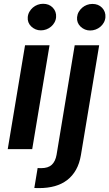

<svg xmlns="http://www.w3.org/2000/svg" viewBox="-20 -783 574 1008"><path d="M177.6 99.1Q182.5 99.4 187 99.6Q191.4 99.8 196 99.8Q233 99.8 252 81.9Q271 63.9 277 29.5L372.2 -545.5H500.7L404.8 31.2Q397.4 75.6 379.1 108.1Q360.8 140.6 332.9 162.1Q305 183.6 267.9 194.1Q230.8 204.5 185.4 204.5Q179.3 204.5 173.1 204.4Q166.9 204.2 160.2 203.8ZM111.5 -545.5H240.1L149.1 0H20.6ZM384.6 -692.5Q386 -707.7 393.3 -720.5Q400.6 -733.3 411.6 -742.7Q422.6 -752.1 436.4 -757.3Q450.3 -762.4 465.2 -762.4Q480.5 -762.4 493.3 -757.5Q506 -752.5 516 -742.2Q535.5 -721.6 533.4 -692.5Q532.3 -677.6 525.2 -664.8Q518.1 -652 507.1 -642.6Q496.1 -633.2 482.1 -628Q468 -622.9 453.5 -622.9Q424.4 -622.9 402.7 -643.5Q382.1 -663.7 384.6 -692.5ZM125.7 -693.2Q127.1 -708.5 134.4 -721.2Q141.7 -734 152.7 -743.4Q163.7 -752.8 177.6 -758Q191.4 -763.1 206.3 -763.1Q221.6 -763.1 234.4 -758.2Q247.2 -753.2 257.1 -742.9Q276.6 -722.3 274.5 -693.2Q273.4 -678.3 266.3 -665.5Q259.2 -652.7 248.2 -643.3Q237.2 -633.9 223.2 -628.7Q209.2 -623.6 194.6 -623.6Q165.5 -623.6 143.8 -644.2Q123.2 -664.4 125.7 -693.2Z"/></svg>

Font: Inter P Semi Bold
Style: Italic
Weight: 600
Italic angle: 9.39999°
Designer: Rasmus Andersson
Foundry: rsms
Version: Version 3.018;git-588b23468